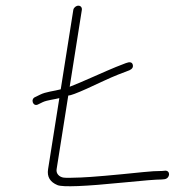

<svg xmlns="http://www.w3.org/2000/svg" viewBox="-20 -633 661 675"><path d="M237.7 -598 193.5 -319C170.8 -312.8 140.9 -310.5 120.5 -300L104.2 -292C85.6 -285 96.2 -256.2 114.1 -266L130.4 -274C145.5 -281 171.9 -283.6 188.6 -288L149 -38C144.8 -11.6 155.9 7 182.1 17.8C200.5 25.4 278.1 22.3 414.6 8.6C485 1.5 529.5 -2 548.3 -2L558.5 -3C578.4 -6.2 579.9 -33 561.2 -33L551.1 -32C531.7 -32 509.2 -30.7 483.4 -28C376.9 -17 303.8 -10.6 264.2 -9C231.8 -7.6 211.5 -7.5 203.4 -8.6C189 -10.7 176.5 -22 179 -38L220 -297C227.6 -297 249.2 -305 284.8 -321L344.2 -348.5C363.6 -357.5 380.5 -364.8 394.7 -370.5L435.1 -386C445.3 -390.7 449.1 -397.4 446.6 -406.1C444 -414.7 435.8 -416.4 422.1 -411C413.6 -407.7 402 -403.2 387.5 -397.5C360 -386.8 254.4 -338.4 225 -328L267.7 -598C269 -606.2 264 -613 255.6 -613C247.3 -613 239 -606.2 237.7 -598Z"/></svg>

Font: MewTooHand
Style: Ita
Weight: 400
Designer: Mew Too, Robert Jablonski
Version: Version 0.77